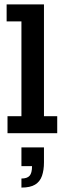

<svg xmlns="http://www.w3.org/2000/svg" viewBox="-20 -603 296 869"><path d="M14 0V-77H77V-506H10V-583H179V-77H239V0ZM77 246V205Q103 205 114 192.5Q125 180 125 149H77V64H179V132Q179 167 170 193Q161 219 139 232.5Q117 246 77 246Z"/></svg>

Font: Rokkitt SemiBold SemiBold
Style: Regular
Weight: 600
Version: Version 3.103